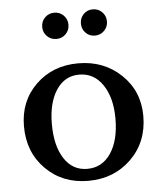

<svg xmlns="http://www.w3.org/2000/svg" viewBox="-53 -774 703 830"><g transform="rotate(-5 299.0 -359.5)"><path d="M558 -250Q558 -137 483.5 -64Q409 9 297 9Q186 9 113 -64Q40 -137 40 -250Q40 -359 113 -430Q186 -501 297 -501Q408 -501 483 -429.5Q558 -358 558 -250ZM297 -452Q234 -452 197.5 -396.5Q161 -341 161 -249Q161 -154 197.5 -98.5Q234 -43 297 -43Q362 -43 399.5 -99Q437 -155 437 -249Q437 -340 399 -396Q361 -452 297 -452ZM172.5 -630.5Q156 -647 156 -671Q156 -695 172.5 -711.5Q189 -728 213 -728Q237 -728 253.5 -711.5Q270 -695 270 -671Q270 -647 253.5 -630.5Q237 -614 213 -614Q189 -614 172.5 -630.5ZM340 -630.5Q324 -647 324 -671Q324 -695 340 -711.5Q356 -728 380 -728Q404 -728 420.5 -711.5Q437 -695 437 -671Q437 -647 420.5 -630.5Q404 -614 380 -614Q356 -614 340 -630.5Z"/></g></svg>

Font: Kolar Light
Style: Regular
Weight: 300
Designer: Ramakrishna Saiteja (Kannada); Shiva Nallaperumal (Latin)
Foundry: Indian Type Foundry
Version: Version 1.001;PS 1.0;hotconv 1.0.88;makeotf.lib2.5.647800